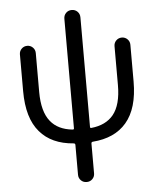

<svg xmlns="http://www.w3.org/2000/svg" viewBox="-60 -766 831 1013"><g transform="rotate(-5 355.5 -259.5)"><path d="M400.4 -91.8Q400.4 -85 407.2 -85.9Q484.4 -93.8 524.4 -142.6Q566.4 -194.3 566.4 -298.8V-504.9Q566.4 -522.5 578.6 -534.7Q590.8 -546.9 608.4 -546.9Q626 -546.9 638.2 -534.7Q650.4 -522.5 650.4 -504.9V-310.5Q650.4 -168 586.9 -93.8Q525.4 -21.5 408.2 -12.7Q400.4 -11.7 400.4 -3.9V154.3Q400.4 171.9 388.2 184.1Q376 196.3 357.9 196.3Q339.8 196.3 327.6 184.1Q315.4 171.9 315.4 154.3V-3.9Q315.4 -11.7 307.6 -12.7Q190.4 -21.5 128.9 -93.8Q65.4 -167 65.4 -310.5V-504.9Q65.4 -522.5 77.6 -534.7Q89.8 -546.9 107.4 -546.9Q125 -546.9 137.2 -534.7Q149.4 -522.5 149.4 -504.9V-298.8Q149.4 -194.3 191.4 -142.6Q230.5 -93.8 307.6 -85.9Q315.4 -85 315.4 -91.8V-671.9Q315.4 -690.4 327.6 -702.6Q339.8 -714.8 357.9 -714.8Q376 -714.8 388.2 -702.6Q400.4 -690.4 400.4 -671.9Z"/></g></svg>

Font: Gen Jyuu Gothic P Regular
Style: Regular
Weight: 400
Designer: [Source Han Sans]
Ryoko NISHIZUKA  (kana & ideographs); Paul D. Hunt (Latin, Greek & Cyrillic); Wenlong ZHANG  (bopomofo
Version: Version 1.002.20150607